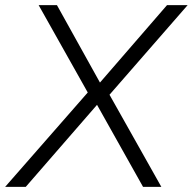

<svg xmlns="http://www.w3.org/2000/svg" viewBox="-37 -725 748 745"><path d="M-17 0 313 -377 312 -351 113 -705H184L354 -399H346L611 -705H691L378 -346V-375L589 0H518L334 -328H348L63 0Z"/></svg>

Font: Nunito Sans 10pt Light
Style: Italic
Weight: 300
Italic angle: -9°
Designer: Vernon Adams
Foundry: Vernon Adams
Version: Version 3.101;gftools[0.9.27]